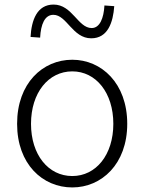

<svg xmlns="http://www.w3.org/2000/svg" viewBox="-20 -809 634 842"><path d="M297 13C425 13 538 -89 538 -266C538 -444 425 -547 297 -547C167 -547 55 -444 55 -266C55 -89 167 13 297 13ZM297 -37C192 -37 116 -130 116 -266C116 -402 192 -496 297 -496C401 -496 477 -402 477 -266C477 -130 401 -37 297 -37ZM380 -641C453 -641 476 -711 481 -782L438 -785C435 -730 418 -686 382 -686C322 -686 297 -789 215 -789C142 -789 118 -720 114 -647L156 -644C159 -702 176 -744 214 -744C273 -744 298 -641 380 -641Z"/></svg>

Font: Noto Sans T Chinese Light
Style: Regular
Weight: 300
Designer: Ryoko NISHIZUKA (kana & ideographs); Paul D. Hunt (Latin, Greek & Cyrillic); Wenlong ZHANG (bopomofo); Sandoll Communica
Foundry: Adobe Systems Incorporated
Version: Version 1.000;PS 1;hotconv 1.0.78;makeotf.lib2.5.61930